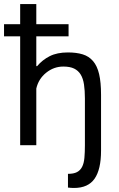

<svg xmlns="http://www.w3.org/2000/svg" viewBox="-22 -720 590 952"><path d="M-2 -600H78V-700H158V-600H318V-540H158V-392H162Q188 -423 224.5 -441.5Q261 -460 315 -460Q357 -460 388 -450.5Q419 -441 439.5 -417Q460 -393 469.5 -352.5Q479 -312 479 -250V27Q479 120 447 166Q415 212 345 212Q337 212 330 211.5Q323 211 315 210V142Q343 142 359.5 133.5Q376 125 385 107.5Q394 90 396.5 63Q399 36 399 0V-232Q399 -271 394.5 -301Q390 -331 378 -350.5Q366 -370 345.5 -380Q325 -390 292 -390Q245 -390 207 -359.5Q169 -329 158 -281V0H78V-540H-2Z"/></svg>

Font: PTSans
Style: Regular
Weight: 400
Designer: A.Korolkova, O.Umpeleva, V.Yefimov
Foundry: ParaType Ltd
Version: Version 2.003W OFL